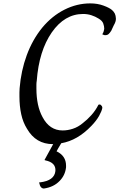

<svg xmlns="http://www.w3.org/2000/svg" viewBox="-20 -834 730 1109"><path d="M627.2 -775.9Q636.9 -767.7 643.6 -754.9Q648.7 -743.6 649.5 -726.7Q650.3 -709.7 636.9 -687.2Q633.8 -680.5 629.7 -671.8Q625.6 -663.1 622.6 -656.4Q614.4 -643.6 607.2 -637.2Q600 -630.8 587.2 -630.8Q583.6 -630.8 581.3 -631.5Q579 -632.3 570.8 -635.9Q577.4 -646.7 579 -653.3Q580.5 -660 582.1 -667.7Q582.1 -682.1 576.4 -698.2Q570.8 -714.4 548.7 -727.2Q530.8 -738.5 508.2 -745.9Q485.6 -753.3 460 -753.3Q353.3 -753.3 279 -646.7Q205.1 -540 192.3 -367.7Q190.3 -356.4 190.3 -345.1Q190.3 -333.8 190.3 -322.6Q190.3 -222.6 225.6 -157.9Q266.2 -80.5 342.1 -80.5Q370.8 -80.5 400.8 -90.3Q430.8 -100 457.9 -122.6Q483.6 -142.1 507.9 -169.2Q532.3 -196.4 548.7 -229.2L557.9 -230.8Q572.8 -221 570.8 -209.7Q567.7 -192.3 552.3 -164.6Q536.9 -136.9 507.7 -106.7Q427.2 -22.6 333.8 -6.7Q325.6 6.7 316.7 21.8Q307.7 36.9 306.7 40Q361.5 66.2 361.5 122.6V132.3Q356.4 179 324.1 211.3Q290.3 246.7 233.8 254.9Q212.8 254.9 206.7 222.6L205.1 219.5H209.7Q294.9 209.7 300 153.3Q303.6 105.1 242.1 92.3L236.9 90.3L287.2 -1.5H285.6Q187.2 -1.5 135.9 -90.3Q112.8 -127.2 102.6 -174.1Q92.3 -221 92.3 -277.4Q92.3 -287.2 92.3 -300Q92.3 -312.8 93.3 -324.1Q101.5 -425.6 134.6 -515.4Q167.7 -605.1 224.1 -674.4Q280.5 -742.1 352.3 -778.2Q424.1 -814.4 501.5 -814.4Q543.6 -814.4 578.2 -801.5Q612.8 -788.7 627.2 -775.9Z"/></svg>

Font: MM Jasmine
Style: Regular
Weight: 400
Designer: Khon Soe Zaw Thu
Version: Version 1.00 July 11, 2016, initial release